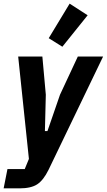

<svg xmlns="http://www.w3.org/2000/svg" viewBox="-50 -836 587 1056"><path d="M280 -315 378 -525H517L217 98Q189 155 155 177.5Q121 200 57 200H-30L-9 94H86L109 38L50 -525H183L202 -315L197 -115H211ZM432 -752 293 -579 218 -626 333 -816Z"/></svg>

Font: IBM Plex Sans Condensed
Style: Bold Italic
Weight: 700
Width: 3
Italic angle: -11.31°
Designer: Mike Abbink, Paul van der Laan, Pieter van Rosmalen
Foundry: Bold Monday
Version: Version 3.201